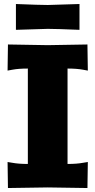

<svg xmlns="http://www.w3.org/2000/svg" viewBox="-20 -945 480 966"><path d="M379.9 -794.9Q260.3 -799.8 220.2 -799.8L60.1 -794.9V-924.8Q180.2 -919.9 220.2 -919.9L379.9 -924.8ZM419.9 -721.2 421.9 -589.8 397.9 -594.2Q366.7 -600.1 319.8 -600.1V-120.1Q366.7 -120.1 397.9 -126L421.9 -129.9L419.9 1L220.2 -2L20 1L18.1 -129.9L42 -126Q73.2 -120.1 120.1 -120.1V-600.1Q73.2 -600.1 42 -594.2L18.1 -589.8L20 -721.2L220.2 -717.8Z"/></svg>

Font: Zantroke
Style: Regular
Weight: 500
Foundry: gluk
Version: Version 0.36